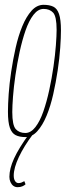

<svg xmlns="http://www.w3.org/2000/svg" viewBox="-20 -559 289 797"><path d="M85 10Q61 10 45 2Q29 -6 21 -28.5Q13 -51 13 -96Q13 -125 16 -168.5Q19 -212 26.5 -262Q34 -312 45 -361Q56 -410 72.5 -450Q89 -490 111 -514.5Q133 -539 161 -539Q185 -539 201 -531.5Q217 -524 225 -501Q233 -478 233 -433Q233 -404 230 -360.5Q227 -317 219.5 -267Q212 -217 201 -168Q190 -119 173.5 -79Q157 -39 135 -14.5Q113 10 85 10ZM85 -7Q108 -7 127 -31.5Q146 -56 160 -96.5Q174 -137 184.5 -185.5Q195 -234 202 -282.5Q209 -331 212 -371.5Q215 -412 215 -435Q215 -491 200.5 -506.5Q186 -522 161 -522Q138 -522 119 -497.5Q100 -473 86 -432.5Q72 -392 61.5 -343.5Q51 -295 44 -246.5Q37 -198 34 -158Q31 -118 31 -94Q31 -39 45.5 -23Q60 -7 85 -7ZM100 -2H117Q80 47 58.5 92.5Q37 138 37 170Q37 184 42.5 192.5Q48 201 57 201Q63 201 68.5 199Q74 197 81 193L86 206Q81 211 72.5 214.5Q64 218 53 218Q43 218 35.5 212.5Q28 207 23.5 197Q19 187 19 175Q19 141 38.5 98.5Q58 56 100 -2Z"/></svg>

Font: Georama
Style: Italic
Weight: 400
Width: 2
Italic angle: -9°
Designer: Jean-Baptiste Levee
Foundry: Production Type
Version: Version 1.000